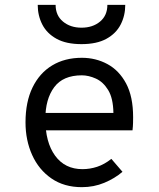

<svg xmlns="http://www.w3.org/2000/svg" viewBox="-20 -762 656 794"><path d="M318.5 12Q245 12 192.8 -24Q140.5 -60 113 -121Q85.5 -182 85.5 -256Q85.5 -340.5 114.5 -400.2Q143.5 -460 195.8 -491.5Q248 -523 318.5 -523Q376 -523 424.2 -497Q472.5 -471 501.5 -416.8Q530.5 -362.5 530.5 -277.5Q530.5 -268 530.2 -254.2Q530 -240.5 528 -223H149.5V-295H449Q448 -356 427.2 -389.8Q406.5 -423.5 376.5 -437Q346.5 -450.5 318.5 -450.5Q240.5 -450.5 204 -401.2Q167.5 -352 167.5 -269.5Q167.5 -173.5 208 -118Q248.5 -62.5 321 -62.5Q351.5 -62.5 381.5 -72.2Q411.5 -82 440.5 -105L486.5 -51.5Q454.5 -24 411.2 -6Q368 12 318.5 12ZM317 -579.5Q254 -579.5 214 -601.5Q174 -623.5 155 -660.5Q136 -697.5 136 -742H210Q210 -698 240.5 -672.8Q271 -647.5 317 -647.5Q363.5 -647.5 393.8 -672.8Q424 -698 424 -742H498Q498 -697.5 479 -660.5Q460 -623.5 420 -601.5Q380 -579.5 317 -579.5Z"/></svg>

Font: Overpass Mono Light
Style: Regular
Weight: 400
Monospace: yes
Version: Version 4.000